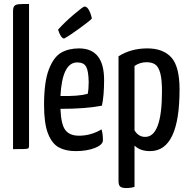

<svg xmlns="http://www.w3.org/2000/svg" viewBox="-20 -755 956 972"><path d="M46 0V-698Q46 -717 52.5 -724.5Q59 -732 74 -733.5Q89 -735 127 -735V-16Q127 -7 123 -4Q119 -1 99.5 -0.5Q80 0 46 0Z M203 0ZM494 -100Q501 -78 501 -45Q501 -22 460.5 -6Q420 10 363 10Q312 10 277.5 -9Q243 -28 223 -79Q203 -130 203 -224Q203 -341 227.5 -404Q252 -467 290 -488.5Q328 -510 380 -510Q507 -510 507 -350Q507 -270 496 -220Q415 -204 286 -204Q289 -126 310.5 -97Q332 -68 380 -68Q440 -68 494 -100ZM286 -269Q377 -267 424 -280Q429 -303 429 -340Q428 -396 416 -417.5Q404 -439 371 -439Q295 -439 286 -269ZM274 -605Q306 -641 353.5 -681.5Q401 -722 408 -722Q421 -722 431 -702.5Q441 -683 445 -661Q433 -648 382 -611Q331 -574 305 -560Q297 -560 290 -570Q283 -580 279 -591Q275 -602 274 -605Z M726 -510Q806 -510 847.5 -464Q889 -418 889 -302Q889 10 740 10Q689 10 661 -18V191Q642 197 619 197Q597 197 588.5 189.5Q580 182 580 162V-470Q643 -510 726 -510ZM715 -62Q800 -62 800 -293Q800 -352 791.5 -384Q783 -416 766.5 -428Q750 -440 722 -440Q688 -440 661 -421V-95Q681 -62 715 -62Z"/></svg>

Font: Yanone Kaffeesatz
Style: Regular
Weight: 400
Designer: Yanone (Cyrillic: Daniel Pouzeot & Huerta Tipografica)
Foundry: Yanone
Version: Version 1.100;PS 001.100;hotconv 1.0.70;makeotf.lib2.5.58329